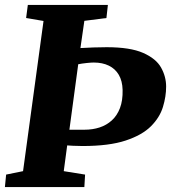

<svg xmlns="http://www.w3.org/2000/svg" viewBox="-23 -763 698 783"><path d="M-3 0 2 -51 71 -65 154.5 -677.5 83.5 -689.5 90.5 -743H417L411 -689.5L321 -678L305 -567Q330 -568.5 358 -569.5Q386 -570.5 412 -570.5Q508 -570.5 560.8 -547.2Q613.5 -524 634 -487.2Q654.5 -450.5 654.5 -410Q654.5 -369.5 641.5 -326.8Q628.5 -284 592.5 -248Q556.5 -212 489.2 -189.8Q422 -167.5 313.5 -167.5Q291 -167.5 274.8 -168.5Q258.5 -169.5 251 -170L237 -65L324 -51L321 0ZM296 -501 260 -234Q274.5 -234 289.8 -234Q305 -234 322 -234Q354.5 -234 383 -243.2Q411.5 -252.5 433 -272Q454.5 -291.5 466.2 -322.2Q478 -353 477 -396.5Q476 -433 461.5 -457.8Q447 -482.5 421 -495.2Q395 -508 359 -508Q349 -508 330 -506Q311 -504 296 -501Z"/></svg>

Font: Merriweather Light 18pt Black
Style: Italic
Weight: 900
Italic angle: -7.8°
Version: Version 2.101